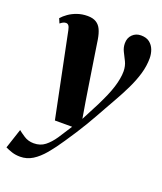

<svg xmlns="http://www.w3.org/2000/svg" viewBox="-172 -621 807 957"><g transform="rotate(20 231.0 -142.0)"><path d="M60 -429.5Q56.5 -446.5 51 -453Q45.5 -459.5 37.5 -459.5Q29.5 -459.5 22.5 -456Q15.5 -452.5 7 -445.5L-3.5 -470Q9 -484.5 28.2 -498Q47.5 -511.5 72.5 -520.2Q97.5 -529 127 -529Q155 -529 172.5 -518.2Q190 -507.5 199.5 -487Q209 -466.5 214 -436Q218.5 -407.5 224.2 -369.2Q230 -331 236.8 -288Q243.5 -245 250 -203.2Q256.5 -161.5 262 -127L277 -38L327.5 -135.5Q343 -167 354.8 -194.2Q366.5 -221.5 374 -245.5Q381.5 -269.5 385.2 -290.8Q389 -312 389 -331Q388.5 -359 378 -380.5Q367.5 -402 357.2 -422Q347 -442 347 -465Q347 -493.5 365 -511.2Q383 -529 410 -529Q438.5 -529 455.8 -515.5Q473 -502 481 -480.8Q489 -459.5 489 -436Q489 -395.5 476.8 -353.5Q464.5 -311.5 443.5 -268Q422.5 -224.5 396.5 -179Q380.5 -151 366 -125Q351.5 -99 337.2 -73.5Q323 -48 307.2 -21.8Q291.5 4.5 273.2 33Q255 61.5 232.5 94.5Q202.5 139.5 173.8 173.8Q145 208 114.8 226.8Q84.5 245.5 49.5 245.5Q25 245.5 5.8 239.2Q-13.5 233 -30 225L4.5 120.5Q15 129.5 37.8 144.5Q60.5 159.5 90 159.5Q125 159.5 149.5 140.2Q174 121 195.8 88.8Q217.5 56.5 242.5 16.5H151Z"/></g></svg>

Font: Merriweather 120pt ExtraBold
Style: Italic
Weight: 800
Italic angle: -7.8°
Version: Version 2.101